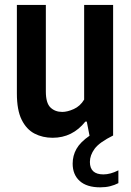

<svg xmlns="http://www.w3.org/2000/svg" viewBox="-20 -566 546 802"><path d="M200 9.5Q158 9.5 124.2 -8Q90.5 -25.5 70.5 -65.8Q50.5 -106 50.5 -175.5V-545.5H171.5V-184Q171.5 -135.5 190.8 -117Q210 -98.5 240 -98.5Q261.5 -98.5 288.2 -110.5Q315 -122.5 331.5 -150V-545.5H452.5V0Q395 28.5 375.2 55.5Q355.5 82.5 355.5 110.5Q355.5 162.5 412 162.5Q441 162.5 474.5 145.5V199Q459 207 440.2 211.8Q421.5 216.5 398.5 216.5Q342.5 216.5 313 190Q283.5 163.5 283.5 117.5Q283.5 84 299.5 55.8Q315.5 27.5 354 1L342.5 -58H336.5Q282.5 9.5 200 9.5Z"/></svg>

Font: Encode Sans Condensed Condensed SemiBold
Style: Regular
Weight: 600
Width: 3
Designer: Multiple Designers
Foundry: Impallari Type
Version: Version 3.000; ttfautohint (v1.8.3) -l 8 -r 50 -G 200 -x 14 